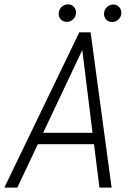

<svg xmlns="http://www.w3.org/2000/svg" viewBox="-51 -859 608 879"><path d="M146.5 -251H372.6L325.7 -629.9ZM379.4 -198.7H122.1L28.3 0H-31.2L312 -710.9H363.8L460 0H404.3ZM425.3 -797.9Q426.3 -814.5 438 -826.2Q449.7 -837.9 466.8 -838.4Q483.9 -838.4 494.6 -826.7Q504.4 -815.9 504.4 -800.8Q504.4 -799.3 504.4 -797.9Q503.4 -781.2 491.5 -770Q479.5 -758.8 462.9 -758.3Q445.8 -758.3 435.1 -769.5Q424.3 -780.8 425.3 -797.9ZM217.8 -798.3Q218.8 -814.9 230.5 -826.7Q242.2 -838.4 259.3 -838.9Q259.8 -838.9 260.7 -838.9Q276.4 -839.4 287.1 -827.6Q296.9 -816.9 296.9 -802.2Q296.9 -800.3 296.9 -798.3Q295.9 -781.7 283.9 -770.5Q272 -759.3 255.4 -758.8Q238.3 -758.8 227.5 -770Q216.8 -781.2 217.8 -798.3Z"/></svg>

Font: MAUL Condensed Light Italic
Style: Light Italic
Weight: 300
Italic angle: -12°
Designer: MAUL
Version: Version 1.0; 2020; ttfautohint (v1.8.3)